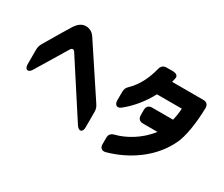

<svg xmlns="http://www.w3.org/2000/svg" viewBox="-135 -1107 1814 1557"><g transform="rotate(30 772.5 -328.5)"><path d="M715 -1V-145C715 -169 710 -187 696 -208C564 -409 425 -618 392 -668C370 -701 339 -714 307 -714C269 -714 239 -688 218 -657C203 -635 145 -536 69 -408C57 -386 52 -369 52 -345V-210C52 -161 87 -151 112 -193L289 -486C298 -501 315 -506 328 -486C452 -294 525 -182 653 15C680 57 715 48 715 -1Z M957 91C1149 38 1337 -88 1423 -281C1451 -344 1475 -460 1479 -620C1480 -654 1462 -672 1430 -672H1138C1141 -683 1144 -697 1147 -711C1152 -735 1133 -750 1099 -750H1042C1012 -750 995 -735 987 -706C963 -609 920 -522 856 -461C837 -443 828 -426 828 -400V-319C828 -278 857 -261 889 -287C966 -348 1033 -431 1082 -523H1315C1313 -486 1307 -447 1298 -410H1103C1071 -410 1053 -392 1053 -360V-311C1053 -279 1071 -261 1103 -261H1238C1154 -152 1038 -90 946 -67C917 -59 902 -42 902 -12V47C902 82 923 100 957 91Z"/></g></svg>

Font: コーポレート・ロゴ（ラウンド）ver3 Bold
Style: Regular
Weight: 700
Designer: [KANA_main] LOGOTYPE.JP [Source Han Sans] Ryoko NISHIZUKA 西塚涼子 (kana, bopomofo & ideographs); Paul D. Hunt (Latin, Greek
Version: Version 12.001;FEAKit 1.0